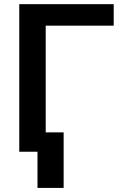

<svg xmlns="http://www.w3.org/2000/svg" viewBox="-20 -731 640 925"><path d="M527.8 -607.4V-710.9H72.8V0H200.2V-607.4ZM286.6 174.3V-93.3H160.6V174.3Z"/></svg>

Font: Roboto Mono SemiBold
Style: Regular
Weight: 600
Monospace: yes
Designer: Google
Version: Version 3.000